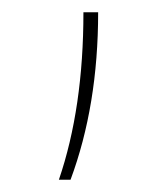

<svg xmlns="http://www.w3.org/2000/svg" viewBox="-20 -123 270 313"><path d="M76 170Q116 53 116 -103H140Q140 49 95 170Z"/></svg>

Font: Cantarell Thin
Style: Regular
Weight: 100
Designer: Dave Crossland, Nikolaus Waxweiler, Florian Fecher, Jacques Le Bailly, Eben Sorkin, Alexei Vanyashin, Alexios Zavras, Em
Version: Version 0.303